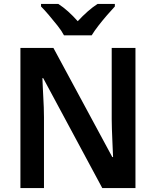

<svg xmlns="http://www.w3.org/2000/svg" viewBox="-20 -958 794 978"><path d="M670 0H501L200 -560H196Q197 -538 198 -513.5Q199 -489 200.5 -463.5Q202 -438 203 -412Q204 -386 204 -360V0H84V-714H252L552 -158H556Q555 -178 554 -201.5Q553 -225 552 -250Q551 -275 550 -301Q549 -327 549 -351V-714H670ZM565 -925Q548 -907 525.5 -881Q503 -855 482 -828Q461 -801 447 -778H306Q294 -801 272.5 -828Q251 -855 229 -881Q207 -907 189 -925V-938H277Q302 -922 327 -899.5Q352 -877 376 -850Q401 -877 426.5 -899.5Q452 -922 477 -938H565Z"/></svg>

Font: Noto Sans Display SemiBold
Style: Regular
Weight: 600
Designer: Monotype Design Team
Foundry: Monotype Imaging Inc.
Version: Version 2.003